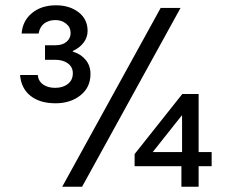

<svg xmlns="http://www.w3.org/2000/svg" viewBox="-20 -705 882 725"><path d="M190 -315Q130.8 -315 95.4 -342.9Q60 -370.8 55.8 -421.7H122.5Q125 -398.3 142.9 -385.8Q160.8 -373.3 188.3 -373.3Q217.5 -373.3 236.2 -387.9Q255 -402.5 255 -428.3Q255 -451.7 236.7 -465.4Q218.3 -479.2 188.3 -479.2H150V-534.2H190Q216.7 -534.2 231.7 -547.5Q246.7 -560.8 246.7 -580Q246.7 -601.7 230 -615.4Q213.3 -629.2 189.2 -629.2Q163.3 -629.2 146.7 -616.2Q130 -603.3 125.8 -578.3H61.7Q65 -625.8 100.4 -655.4Q135.8 -685 191.7 -685Q242.5 -685 276.7 -658.8Q310.8 -632.5 310.8 -588.3Q310.8 -564.2 295.8 -544.2Q280.8 -524.2 255 -512.5V-510Q284.2 -501.7 302.9 -479.6Q321.7 -457.5 321.7 -425.8Q321.7 -375 283.8 -345Q245.8 -315 190 -315ZM665 0V-77.5H488.3V-123.3L668.3 -350H730V-130.8H779.2V-77.5H730V0ZM556.7 -130.8H667.5V-268.3H665.8ZM215 0 586.7 -675H661.7L290 0Z"/></svg>

Font: Funnel Sans
Style: Regular
Weight: 400
Designer: NORD ID, Kristian Moeller
Foundry: Dicotype
Version: Version 1.000